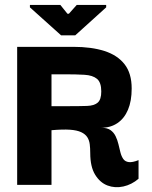

<svg xmlns="http://www.w3.org/2000/svg" viewBox="-20 -754 618 783"><path d="M50 0V-563H279Q353 -563 406 -546Q459 -529 488 -492Q517 -455 517 -393Q517 -342 502 -306.5Q487 -271 459 -252Q431 -233 393 -233Q417 -233 430.5 -223.5Q444 -214 451.5 -198.5Q459 -183 463 -166Q467 -149 471 -133Q475 -117 482.5 -106Q490 -95 505 -93Q520 -91 545 -101V-25Q517 -1 483 6.5Q449 14 418.5 2.5Q388 -9 368 -41.5Q348 -74 348 -130Q348 -149 346 -165.5Q344 -182 336 -194.5Q328 -207 311 -215Q294 -223 265 -225Q236 -227 190 -223V0ZM190 -321H260Q306 -321 335 -322Q364 -323 378.5 -335.5Q393 -348 393 -381Q393 -418 375.5 -432.5Q358 -447 324.5 -449Q291 -451 242 -451H190ZM229 -610 102 -724V-734H226L255 -698H261L293 -734H413V-724L287 -610Z"/></svg>

Font: Darker Grotesque Black
Style: Regular
Weight: 900
Designer: Gabriel Lam
Foundry: TypeRant
Version: Version 1.000;gftools[0.9.28]